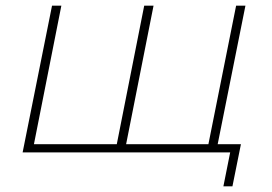

<svg xmlns="http://www.w3.org/2000/svg" viewBox="-20 -539 963 679"><path d="M393 -29 490 -519H523L426 -29H717L815 -519H848L744 0H60L164 -519H197L100 -29ZM770 120 794 0H707L713 -29H832L802 120Z"/></svg>

Font: Montserrat ExtraLight
Style: Italic
Weight: 200
Italic angle: -11.3°
Designer: Julieta Ulanovsky
Foundry: Julieta Ulanovsky
Version: Version 9.000; ttfautohint (v1.8.4.7-5d5b)